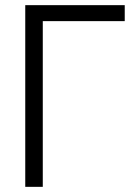

<svg xmlns="http://www.w3.org/2000/svg" viewBox="-20 -725 528 745"><path d="M78 0V-705H464V-643H146V0Z"/></svg>

Font: TikTok Sans 24pt Light
Style: Regular
Weight: 300
Version: Version 4.000